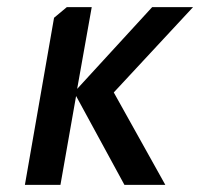

<svg xmlns="http://www.w3.org/2000/svg" viewBox="-20 -520 563 540"><path d="M168 -500 132 -470 50 0H150L194 -250L330 0H445L300 -260L523 -500H408L197 -270L238 -500Z"/></svg>

Font: Scada
Style: Italic
Weight: 400
Designer: Jovanny Lemonad
Foundry: Jovanny Lemonad
Version: Version 3.005